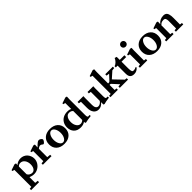

<svg xmlns="http://www.w3.org/2000/svg" viewBox="398 -2452 4397 4397"><g transform="rotate(-45 2596.5 -253.0)"><path d="M21.5 220.2V176.3L78.6 169.4V-378.9L28.3 -391.6V-419.4L170.9 -467.3L210.4 -457.5Q207 -430.7 206.5 -405.3Q236.8 -435.5 276.9 -450.9Q316.9 -466.3 358.4 -467.3Q409.7 -468.8 453.6 -449.5Q497.6 -430.2 526.1 -397.5Q554.7 -364.7 570.6 -323.2Q586.4 -281.7 586.4 -237.8Q586.4 -170.9 550.8 -113Q515.1 -55.2 457.3 -21.7Q399.4 11.7 335 11.7Q270.5 11.7 205.6 -15.6V168.5L279.8 176.3V220.2ZM285.6 -396.5Q238.8 -396.5 205.6 -358.4V-110.8Q220.2 -78.1 253.7 -58.8Q287.1 -39.6 323.2 -39.6Q358.4 -39.6 383.8 -63Q409.2 -86.4 421.1 -123Q433.1 -159.7 433.1 -204.1Q433.1 -286.6 392.6 -341.6Q352.1 -396.5 285.6 -396.5Z M623 0V-43.9L688.5 -51.3V-378.9L638.7 -391.6V-419.4L782.2 -467.3L820.8 -457.5Q816.9 -415.5 816.9 -369.1V-366.2Q872.6 -423.8 908.2 -449.7Q932.1 -467.3 954.6 -467.3Q980.5 -467.3 1008.3 -447.3Q1036.1 -427.2 1036.1 -405.3Q1036.1 -387.2 1011.2 -355Q986.3 -322.8 969.7 -322.8Q957.5 -322.8 944.3 -335Q917.5 -359.4 894.5 -358.9Q856.4 -359.4 816.9 -322.3V-52.2L902.8 -43.9V0Z M1314 12.2Q1193.4 12.2 1122.3 -52.5Q1051.3 -117.2 1051.3 -227.5Q1051.3 -337.9 1122.3 -402.6Q1193.4 -467.3 1314 -467.3Q1435.1 -467.3 1506.1 -402.6Q1577.1 -337.9 1577.1 -227.5Q1577.1 -117.2 1506.1 -52.5Q1435.1 12.2 1314 12.2ZM1314 -35.2Q1362.3 -35.2 1395.5 -90.8Q1428.7 -146.5 1428.7 -227.5Q1428.7 -309.1 1395.5 -364.5Q1362.3 -419.9 1314 -419.9Q1265.6 -419.9 1232.7 -364.5Q1199.7 -309.1 1199.7 -227.5Q1199.7 -146.5 1232.9 -90.8Q1266.1 -35.2 1314 -35.2Z M2004.9 15.6 1986.3 5.4 1984.4 -30.3Q1930.2 11.2 1843.3 11.2Q1734.9 11.2 1676 -51.5Q1617.2 -114.3 1617.2 -215.8Q1617.2 -291 1651.4 -348.6Q1685.5 -406.2 1744.6 -436.8Q1803.7 -467.3 1877.4 -467.3Q1949.7 -467.3 1985.4 -442.9V-637.7L1934.1 -650.4V-678.2L2077.6 -726.1L2116.7 -716.3Q2112.8 -676.3 2112.8 -629.4V-124Q2112.8 -80.6 2120.6 -64Q2128.4 -47.4 2144.5 -47.4Q2158.2 -47.4 2182.6 -52.2L2189.9 -15.6Q2149.4 -12.2 2085.4 -1.2Q2021.5 9.8 2004.9 15.6ZM1898.9 -49.3Q1946.3 -49.3 1985.4 -88.9V-377Q1952.6 -418.9 1887.2 -418.9Q1846.2 -418.9 1817.6 -390.9Q1789.1 -362.8 1777.3 -323.7Q1765.6 -284.7 1765.6 -240.2Q1765.6 -159.7 1803 -104.5Q1840.3 -49.3 1898.9 -49.3Z M2424.8 11.2Q2348.1 11.2 2303.7 -46.4Q2259.3 -104 2259.3 -206.1V-404.3L2201.7 -411.6V-455.6H2390.1Q2387.7 -421.4 2387.7 -390.6V-168.5Q2387.7 -110.4 2409.9 -78.9Q2432.1 -47.4 2469.7 -46.9Q2499.5 -46.9 2528.1 -64.5Q2556.6 -82 2579.1 -113.3V-404.8L2523.4 -411.6V-455.6H2710.9Q2707.5 -423.8 2707.5 -390.6V-134.8Q2707.5 -102.5 2711.9 -84.2Q2716.3 -65.9 2722.4 -60.5Q2728.5 -55.2 2737.3 -55.2Q2756.3 -55.2 2771.5 -60.1L2781.7 -17.6Q2655.3 -1.5 2606.4 15.6L2579.1 6.3V-71.8Q2513.7 11.2 2424.8 11.2Z M2812 0V-43.9L2868.7 -49.3V-637.7L2817.9 -650.4V-678.2L2961.4 -726.1L3000 -716.3Q2996.1 -676.3 2996.1 -629.4V-260.7H3024.4Q3039.1 -260.7 3057.1 -280.3L3170.9 -402.8L3098.6 -411.6V-455.6H3344.2V-411.6L3276.9 -403.8L3122.1 -265.6L3329.6 -49.8L3381.8 -43.9V0H3114.3V-43.9L3179.7 -50.8L3044.4 -198.7Q3029.8 -213.9 3022 -213.9H2996.1V-49.3L3051.8 -43.9V0Z M3575.2 12.2Q3503.9 12.2 3471.7 -22.9Q3454.1 -42 3446.3 -69.1Q3438.5 -96.2 3438.5 -146V-395.5H3380.4V-435.5Q3421.9 -445.3 3460.9 -486.3Q3500 -527.3 3514.6 -566.9L3565.9 -551.8V-453.6H3716.3V-395.5H3565.9V-181.6Q3565.9 -106 3580.6 -76.7Q3591.3 -55.7 3625 -55.7Q3668.5 -55.7 3701.2 -80.6L3719.7 -61.5Q3661.1 12.2 3575.2 12.2Z M3799.8 -647Q3799.8 -678.2 3822.8 -700.7Q3845.7 -723.1 3877 -723.1Q3909.2 -723.1 3931.4 -701.2Q3953.6 -679.2 3953.6 -647Q3953.6 -614.7 3931.4 -593Q3909.2 -571.3 3877 -571.3Q3844.7 -571.3 3822.3 -593Q3799.8 -614.7 3799.8 -647ZM3765.6 0V-43.9L3821.3 -51.3V-378.9L3771.5 -391.6V-419.4L3913.6 -467.3L3952.6 -457.5Q3948.2 -418 3948.2 -369.1V-50.8L4003.9 -43.9V0Z M4318.4 12.2Q4197.8 12.2 4126.7 -52.5Q4055.7 -117.2 4055.7 -227.5Q4055.7 -337.9 4126.7 -402.6Q4197.8 -467.3 4318.4 -467.3Q4439.5 -467.3 4510.5 -402.6Q4581.5 -337.9 4581.5 -227.5Q4581.5 -117.2 4510.5 -52.5Q4439.5 12.2 4318.4 12.2ZM4318.4 -35.2Q4366.7 -35.2 4399.9 -90.8Q4433.1 -146.5 4433.1 -227.5Q4433.1 -309.1 4399.9 -364.5Q4366.7 -419.9 4318.4 -419.9Q4270 -419.9 4237.1 -364.5Q4204.1 -309.1 4204.1 -227.5Q4204.1 -146.5 4237.3 -90.8Q4270.5 -35.2 4318.4 -35.2Z M4617.7 0V-43.9L4671.9 -50.3V-379.4L4622.1 -391.6V-419.4L4765.6 -467.3L4804.7 -457.5Q4800.3 -420.9 4800.3 -376Q4872.1 -467.3 4990.7 -467.3Q5021 -467.3 5043.2 -457.5Q5065.4 -447.8 5079.1 -430.9Q5092.8 -414.1 5101.1 -387.7Q5109.4 -361.3 5112.5 -332Q5115.7 -302.7 5115.7 -263.7Q5115.7 -97.2 5114.7 -50.8L5170.4 -43.9V0H4932.1V-43.9L4986.8 -50.3Q4988.8 -206.5 4988.8 -290Q4988.8 -343.3 4974.4 -369.1Q4960 -395 4917 -394.5Q4844.7 -395 4800.3 -337.9V-50.8L4856 -43.9V0Z"/></g></svg>

Font: Elstob 6pt
Style: Bold
Weight: 700
Designer: Peter S. Baker
Version: Version 1.015